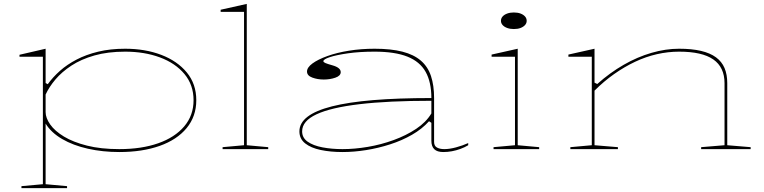

<svg xmlns="http://www.w3.org/2000/svg" viewBox="-20 -765 3921 985"><path d="M90 200V190L200 180V-474H80V-484L214 -515V-339L225 -333Q251 -369 287.5 -401.5Q324 -434 373 -459.5Q422 -485 484 -500Q546 -515 622 -515Q725 -515 807.5 -483.5Q890 -452 938.5 -393Q987 -334 987 -251Q987 -168 937.5 -108Q888 -48 799 -16.5Q710 15 592 15Q507 15 431 -2Q355 -19 298.5 -52Q242 -85 214 -131V180L324 190V200ZM592 0Q706 0 791.5 -30Q877 -60 925 -116.5Q973 -173 973 -251Q973 -329 926.5 -385Q880 -441 800.5 -470.5Q721 -500 622 -500Q533 -500 464.5 -480.5Q396 -461 346.5 -428.5Q297 -396 264.5 -357.5Q232 -319 214 -280V-190Q214 -160 237.5 -126.5Q261 -93 308 -64.5Q355 -36 426 -18Q497 0 592 0Z M1246 -20 1356 -10V0H1122V-10L1232 -20V-704H1112V-715L1246 -745Z M1902 -515Q1986 -515 2044.5 -500Q2103 -485 2139 -454Q2175 -423 2191 -375Q2207 -327 2207 -262V-37Q2207 -16 2222 -8Q2237 0 2259 0Q2286 0 2319.5 -9Q2353 -18 2382 -31V-20Q2364 -9 2342 -1Q2320 7 2298 11Q2276 15 2254 15Q2223 15 2208 0.5Q2193 -14 2193 -43Q2193 -76 2193 -92.5Q2193 -109 2193 -118Q2193 -127 2193 -135L2181 -143Q2145 -103 2093.5 -73.5Q2042 -44 1981.5 -24.5Q1921 -5 1858.5 5Q1796 15 1737 15Q1676 15 1625.5 4.5Q1575 -6 1545.5 -29.5Q1516 -53 1516 -91Q1516 -177 1683.5 -219.5Q1851 -262 2193 -262Q2193 -344 2163.5 -396.5Q2134 -449 2070 -474.5Q2006 -500 1902 -500Q1825 -500 1765.5 -491.5Q1706 -483 1672.5 -472Q1639 -461 1639 -451Q1639 -446 1649.5 -441.5Q1660 -437 1685 -430Q1728 -418 1728 -395Q1728 -376 1700.5 -366.5Q1673 -357 1641 -357Q1609 -357 1582 -367Q1555 -377 1555 -398Q1555 -419 1583 -439.5Q1611 -460 1659.5 -477.5Q1708 -495 1770.5 -505Q1833 -515 1902 -515ZM2193 -248Q1972 -248 1824.5 -230.5Q1677 -213 1603.5 -178.5Q1530 -144 1530 -91Q1530 -58 1558.5 -38Q1587 -18 1634.5 -9Q1682 0 1737 0Q1799 0 1867 -11.5Q1935 -23 1999.5 -46.5Q2064 -70 2115 -104Q2166 -138 2193 -183Z M2616 -616Q2597 -616 2582 -621.5Q2567 -627 2558.5 -636.5Q2550 -646 2550 -658Q2550 -671 2558.5 -680.5Q2567 -690 2582 -695.5Q2597 -701 2616 -701Q2636 -701 2650.5 -695.5Q2665 -690 2673.5 -680.5Q2682 -671 2682 -658Q2682 -646 2673.5 -636.5Q2665 -627 2650.5 -621.5Q2636 -616 2616 -616ZM2512 0V-10L2622 -20V-474H2502V-485L2636 -515V-20L2746 -10V0Z M3831 -10V0H3577V-10L3697 -20V-338Q3697 -420 3639.5 -460Q3582 -500 3464 -500Q3407 -500 3350 -487Q3293 -474 3238 -448Q3183 -422 3130.5 -385Q3078 -348 3030 -300V-20L3150 -10V0H2906V-10L3016 -20V-474H2896V-485L3030 -515V-341L3044 -334Q3109 -392 3179.5 -432.5Q3250 -473 3322.5 -494Q3395 -515 3464 -515Q3529 -515 3576 -504Q3623 -493 3653 -471Q3683 -449 3697 -416Q3711 -383 3711 -338V-20Z"/></svg>

Font: Kalnia Expanded Thin
Style: Regular
Weight: 250
Width: 7
Designer: Frida Medrano
Foundry: Frida Medrano
Version: Version 1.105